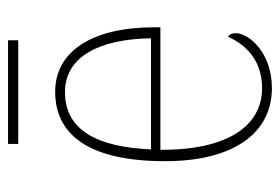

<svg xmlns="http://www.w3.org/2000/svg" viewBox="-132 -570 712 489"><g transform="rotate(-90 224.5 -326.0)"><path d="M102 -636H366V-662H102ZM244 10C335 10 384 -49 384 -82C384 -93 380 -98 375 -102C354 -55 314 -15 244 -15C149 -15 86 -101 87 -274H399V-290C399 -447 338 -542 235 -542C122 -542 58 -451 58 -262C58 -87 130 10 244 10ZM371 -298H88C94 -432 135 -517 234 -517C325 -517 369 -428 371 -298Z"/></g></svg>

Font: Noto Serif Thai SemiCondensed Thin
Style: Regular
Weight: 100
Width: 4
Designer: Monotype Design Team
Foundry: Monotype Imaging Inc.
Version: Version 2.002